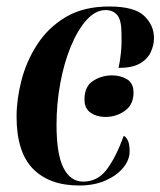

<svg xmlns="http://www.w3.org/2000/svg" viewBox="-20 -562 494 591"><path d="M224 9Q132 9 81.5 -42.5Q31 -94 31 -203Q31 -256 46 -314.5Q61 -373 94.5 -425Q128 -477 182.5 -509.5Q237 -542 316 -542Q394 -542 424 -513Q454 -484 454 -445Q454 -423 444 -401.5Q434 -380 410.5 -366.5Q387 -353 345 -353Q350 -376 352.5 -402Q355 -428 354 -458Q354 -500 341 -515.5Q328 -531 305 -531Q274 -531 246.5 -500.5Q219 -470 198 -419Q177 -368 165.5 -305.5Q154 -243 154 -178Q154 -87 175.5 -45Q197 -3 236 -3Q280 -3 308 -39.5Q336 -76 361 -144Q369 -140 374 -128.5Q379 -117 379 -96Q379 -70 359.5 -46Q340 -22 305 -6.5Q270 9 224 9ZM304 -202Q278 -202 259 -215Q240 -228 240 -256Q240 -296 266.5 -313Q293 -330 325 -330Q351 -330 371 -318Q391 -306 391 -277Q391 -240 364.5 -221Q338 -202 304 -202Z"/></svg>

Font: Noto Serif Display ExtraCondensed
Style: Bold Italic
Weight: 700
Width: 2
Italic angle: -12°
Designer: Monotype Design Team
Foundry: Monotype Imaging Inc.
Version: Version 2.009